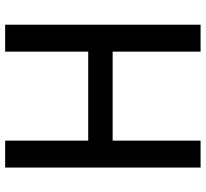

<svg xmlns="http://www.w3.org/2000/svg" viewBox="-46 -734 780 727"><g transform="rotate(-90 343.5 -370.0)"><path d="M73 0V-740H175V-425.5H512V-740H614V0H512V-333H175V0Z"/></g></svg>

Font: Encode Sans SemiCondensed SemiCondensed Medium
Style: Regular
Weight: 500
Width: 4
Designer: Multiple Designers
Foundry: Impallari Type
Version: Version 3.000; ttfautohint (v1.8.3) -l 8 -r 50 -G 200 -x 14 